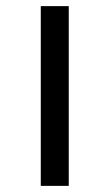

<svg xmlns="http://www.w3.org/2000/svg" viewBox="-20 -585 360 630"><path d="M113.8 24.9V-564.9H205.6V24.9Z"/></svg>

Font: BIZ UDPGothic
Style: Regular
Weight: 400
Designer: TypeBank Co., Ltd.
Foundry: Morisawa Inc.
Version: Version 1.051